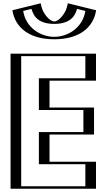

<svg xmlns="http://www.w3.org/2000/svg" viewBox="-20 -1153 652 1173"><path d="M541.5 -825V-660H257.5V-496H529.5V-331H257.5V-165H541.5V0H69.5V-825ZM416.5 -1125C416.5 -1125 405.5 -1022 311.5 -1022C217.5 -1022 206.5 -1125 206.5 -1125L80.5 -1094C92.5 -987 182.5 -913 311.5 -913C440.5 -913 530.5 -987 542.5 -1094ZM526.5 -810V-675H242.5V-481H514.5V-346H242.5V-150H526.5V-15H84.5V-810ZM428.2 -1106.7 525.7 -1082.7C508.8 -990.7 429 -928 311.5 -928C193.4 -928 114 -991.8 97.3 -1082.7L194.8 -1106.7C202.5 -1076 229.3 -1007 311.5 -1007C394.3 -1007 420.9 -1077.6 428.2 -1106.7ZM526.5 -810H84.5V-15H526.5V-150H242.5V-346H514.5V-481H242.5V-675H526.5ZM428.2 -1106.7C420.9 -1077.6 394.3 -1007 311.5 -1007C229.3 -1007 202.5 -1076 194.8 -1106.7L97.3 -1082.7C114 -991.8 193.4 -928 311.5 -928C429 -928 508.8 -990.7 525.7 -1082.7ZM541.5 -825H69.5V0H541.5V-165H257.5V-331H529.5V-496H257.5V-660H541.5ZM413.7 -1110.3 417.3 -1124.8 543 -1093.9 540.4 -1080C522 -979.9 434.5 -913 311.5 -913C187.8 -913 100.8 -981 82.6 -1080L80 -1093.9L205.7 -1124.8L209.3 -1110.3C216.7 -1081.2 240.1 -1022 311.5 -1022C383.4 -1022 406.7 -1082.6 413.7 -1110.3ZM501.5 -810V-675H217.5V-481H489.5V-346H217.5V-150H501.5V-15H109.5V-810ZM450.6 -1098.7 501.4 -1086.2C485.2 -982 393.3 -928 311.5 -928C229.4 -928 137.7 -982.6 121.6 -1086.2L172.4 -1098.7C180.4 -1073.7 197 -1007 311.5 -1007C426.5 -1007 442.9 -1074.5 450.6 -1098.7ZM566.5 -825H44.5V0H566.5V-165H282.5V-331H554.5V-496H282.5V-660H566.5ZM388.4 -1108.1C379.4 -1072.4 340.7 -1022 311.5 -1022C282.7 -1022 243.9 -1070.9 234.6 -1108.1L228.4 -1132.9L55.8 -1090.4L57.4 -1081.7C73.9 -992.3 150.5 -913 311.5 -913C471.7 -913 548.9 -991.2 565.6 -1081.7L567.2 -1090.4L394.6 -1132.9Z"/></svg>

Font: Hussar Outliner
Style: Regular
Weight: 700
Foundry: Cannot Into Space Fonts
Version: Version 0.92